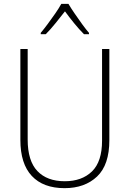

<svg xmlns="http://www.w3.org/2000/svg" viewBox="-20 -969 674 999"><path d="M549 -240Q549 -111 485 -50.5Q421 10 316 10Q205 10 145.5 -53.5Q86 -117 86 -241V-714H124V-243Q124 -132 174.5 -79Q225 -26 317 -26Q406 -26 458.5 -77Q511 -128 511 -237V-714H549ZM336 -949Q349 -927 368.5 -898.5Q388 -870 408 -842.5Q428 -815 443 -798V-791H417Q392 -816 365.5 -848.5Q339 -881 318 -910Q296 -882 269.5 -849Q243 -816 218 -791H192V-798Q208 -817 228.5 -844.5Q249 -872 268 -899.5Q287 -927 299 -949Z"/></svg>

Font: Noto Sans Armenian SemiCondensed ExtraLight
Style: Regular
Weight: 200
Width: 4
Designer: Monotype Design Team
Foundry: Monotype Imaging Inc.
Version: Version 2.008; ttfautohint (v1.8.4.7-5d5b)